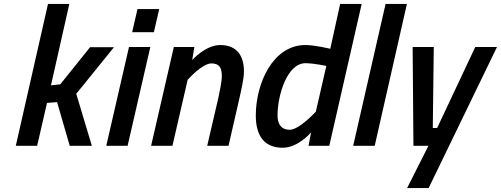

<svg xmlns="http://www.w3.org/2000/svg" viewBox="-20 -738 2536 972"><path d="M218 -217 269 -221 333 0H445L366 -263L557 -499H436L285 -311L238 -306L331 -718H223L60 0H168Z M759 -575 786 -692H676L649 -575ZM626 0 741 -500H633L518 0Z M930 -334C930 -334 1003 -417 1050 -417C1092 -417 1103 -393 1103 -352C1103 -324 1091 -269 1085 -241L1029 0H1137L1194 -249C1201 -281 1215 -340 1215 -377C1215 -453 1181 -510 1095 -510C1020 -510 953 -434 953 -434L964 -500H860L745 0H853Z M1579 -173C1579 -173 1496 -81 1446 -81C1404 -81 1385 -110 1385 -153C1385 -259 1435 -418 1526 -418C1571 -418 1632 -404 1632 -404L1579 -173ZM1702 -718 1652 -491C1652 -491 1575 -510 1526 -510C1362 -510 1275 -317 1275 -153C1275 -47 1321 10 1411 10C1490 10 1555 -68 1555 -68L1542 0H1647L1811 -718Z M1877 0 2040 -718H1932L1768 0Z M2073 0H2149L2041 214H2150L2496 -500H2386L2193 -90H2171L2176 -500H2069Z"/></svg>

Font: RazerF5 SemiBold
Style: Italic
Weight: 600
Foundry: Razer Inc.
Version: Version 2